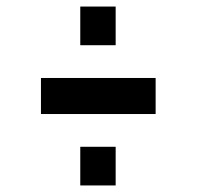

<svg xmlns="http://www.w3.org/2000/svg" viewBox="-20 -589 600 586"><path d="M333 -23V-141H225V-23ZM455 -241V-351H105V-241ZM333 -451V-569H225V-451Z"/></svg>

Font: Sunflower Medium
Style: Regular
Weight: 500
Designer: JIKJI
Foundry: JIKJI
Version: Version 1.00